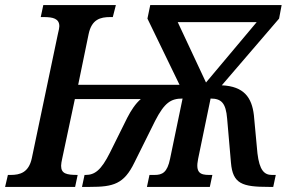

<svg xmlns="http://www.w3.org/2000/svg" viewBox="-40 -734 1141 754"><path d="M-20 0H255L265 -47C221 -47 200 -52 200 -83C200 -89 202 -102 204 -110L254 -345H513C492 -327 475 -301 460 -272L392 -135C357 -65 332 -47 296 -47H292L282 0H313C405 0 447 -11 488 -96L569 -259C606 -331 631 -347 677 -347L628 -111C617 -56 597 -47 567 -47H547L537 0H784L794 -47H781C746 -47 727 -56 738 -110L787 -347C829 -347 847 -330 852 -268L867 -95C874 -12 911 0 1016 0H1033L1043 -47H1028C998 -47 979 -65 971 -132L957 -282C949 -350 919 -395 831 -399L1056 -661L1066 -714H550L539 -661L665 -401H267L308 -600C320 -658 354 -667 393 -667H403L415 -714H130L120 -667H132C168 -667 193 -661 193 -631C193 -625 191 -616 187 -599L85 -113C73 -56 38 -47 2 -47H-9ZM769 -410 658 -647H968Z"/></svg>

Font: Noto Serif Condensed SemiBold
Style: Italic
Weight: 600
Width: 3
Italic angle: -12°
Designer: Monotype Design Team
Foundry: Monotype Imaging Inc.
Version: Version 2.014